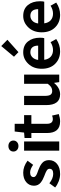

<svg xmlns="http://www.w3.org/2000/svg" viewBox="1021 -1985 978 3060"><g transform="rotate(-90 1510.0 -455.0)"><path d="M265 14Q210 14 152 -8Q94 -30 52 -65L119 -157Q197 -96 269 -96Q350 -96 350 -155Q350 -169 342.5 -180.5Q335 -192 317.5 -202Q300 -212 286 -218Q272 -224 246 -234Q237 -237 233 -239Q202 -251 178.5 -263.5Q155 -276 130.5 -295Q106 -314 93 -341.5Q80 -369 80 -402Q80 -478 137 -526Q194 -574 288 -574Q386 -574 479 -505L413 -416Q344 -464 292 -464Q256 -464 237 -449.5Q218 -435 218 -410Q218 -403 219.5 -397Q221 -391 225.5 -386Q230 -381 234 -376.5Q238 -372 246 -367.5Q254 -363 260 -360Q266 -357 276.5 -352.5Q287 -348 293.5 -346Q300 -344 313 -339Q326 -334 332 -332Q366 -319 388.5 -307.5Q411 -296 436.5 -276.5Q462 -257 475 -228.5Q488 -200 488 -163Q488 -86 429.5 -36Q371 14 265 14Z M639 0V-560H785V0ZM625 -730Q625 -766 649.5 -788Q674 -810 713 -810Q751 -810 775.5 -788Q800 -766 800 -730Q800 -696 775.5 -673Q751 -650 713 -650Q675 -650 650 -672.5Q625 -695 625 -730Z M1104 14Q920 14 920 -196V-444H841V-553L927 -560L944 -710H1067V-560H1205V-444H1067V-196Q1067 -102 1143 -102Q1168 -102 1198 -114L1222 -7Q1159 14 1104 14Z M1537 14Q1365 14 1365 -210V-560H1512V-229Q1512 -165 1530.5 -138.5Q1549 -112 1590 -112Q1624 -112 1649.5 -128Q1675 -144 1704 -182V-560H1851V0H1731L1720 -80H1716Q1637 14 1537 14Z M2222 14Q2102 14 2023 -65Q1944 -144 1944 -279Q1944 -410 2022 -492Q2100 -574 2205 -574Q2317 -574 2378 -500Q2439 -426 2439 -306Q2439 -262 2432 -239H2087Q2096 -171 2137 -135Q2178 -99 2242 -99Q2306 -99 2368 -138L2418 -48Q2328 14 2222 14ZM2085 -336H2313Q2313 -395 2286.5 -427.5Q2260 -460 2207 -460Q2161 -460 2127 -427.5Q2093 -395 2085 -336ZM2209 -650 2136 -721 2306 -924 2406 -826Z M2803 14Q2683 14 2604 -65Q2525 -144 2525 -279Q2525 -410 2603 -492Q2681 -574 2786 -574Q2898 -574 2959 -500Q3020 -426 3020 -306Q3020 -262 3013 -239H2668Q2677 -171 2718 -135Q2759 -99 2823 -99Q2887 -99 2949 -138L2999 -48Q2909 14 2803 14ZM2666 -336H2894Q2894 -395 2867.5 -427.5Q2841 -460 2788 -460Q2742 -460 2708 -427.5Q2674 -395 2666 -336Z"/></g></svg>

Font: NotoSansHansBold
Style: Bold
Weight: 700
Designer: Ryoko NISHIZUKA  (kana & ideographs); Paul D. Hunt (Latin, Greek & Cyrillic); Wenlong ZHANG  (bopomofo); Sandoll Communi
Foundry: Adobe Systems Incorporated
Version: Version 1.00;December 8, 2021;FontCreator 13.0.0.2675 64-bit